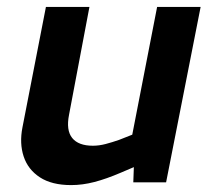

<svg xmlns="http://www.w3.org/2000/svg" viewBox="-20 -528 622 556"><path d="M186 8Q130 8 95.5 -14.5Q61 -37 48.5 -75Q36 -113 45 -159L113 -508H239L180 -196Q171 -151 189 -128.5Q207 -106 249 -106Q267 -106 286 -111Q305 -116 325 -123L363 -138L435 -508H561L461 0H366L369 -83L391 -54L330 -28Q288 -10 253.5 -1Q219 8 186 8Z"/></svg>

Font: REM Medium Medium
Style: Italic
Weight: 500
Italic angle: -11°
Version: Version 1.005;gftools[0.9.28]